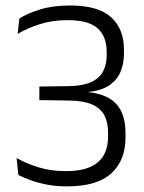

<svg xmlns="http://www.w3.org/2000/svg" viewBox="-20 -669 526 700"><path d="M224.5 10.5Q184 10.5 149.8 3.8Q115.5 -3 89.5 -12.8Q63.5 -22.5 47 -31L40.5 -93Q73.5 -73.5 119.8 -59.2Q166 -45 220 -45Q274.5 -45 308.2 -60Q342 -75 358 -103Q374 -131 374 -170.5V-185Q374 -224 359.8 -249.8Q345.5 -275.5 314.2 -288.8Q283 -302 230.5 -302.5L123.5 -304V-353.5L232.5 -355Q283 -356 313 -370Q343 -384 356 -409.2Q369 -434.5 369 -468V-479Q369 -536 336 -565.8Q303 -595.5 226.5 -595.5Q170 -595.5 124 -580.5Q78 -565.5 44.5 -545.5L50.5 -601.5Q78.5 -619.5 125.2 -634.2Q172 -649 235.5 -649Q337.5 -649 384.8 -606.5Q432 -564 432 -487V-475Q432 -436 418.8 -405.8Q405.5 -375.5 376.5 -356.8Q347.5 -338 301 -333.5L299.5 -326.5L299 -333.5Q372.5 -326 405 -288.8Q437.5 -251.5 437.5 -185.5V-166.5Q437.5 -84.5 385.8 -37Q334 10.5 224.5 10.5Z"/></svg>

Font: Anek Kannada Medium Light
Style: Regular
Weight: 300
Version: Version 1.003